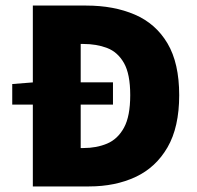

<svg xmlns="http://www.w3.org/2000/svg" viewBox="-20 -670 708 690"><path d="M24 -294V-368L100 -374H386V-294ZM98 0V-650H290Q389 -650 464.5 -617.5Q540 -585 582 -514Q624 -443 624 -328Q624 -213 582 -140.5Q540 -68 467 -34Q394 0 300 0ZM270 -138H280Q327 -138 365 -154Q403 -170 425.5 -211Q448 -252 448 -328Q448 -404 425.5 -443.5Q403 -483 365 -497.5Q327 -512 280 -512H270Z"/></svg>

Font: Assistant ExtraLight ExtraBold
Style: Regular
Weight: 800
Version: Version 3.000